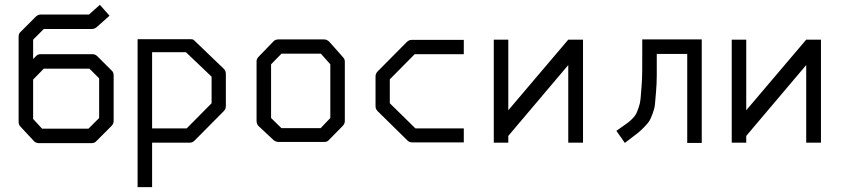

<svg xmlns="http://www.w3.org/2000/svg" viewBox="-20 -640 3484 794"><path d="M117 -148 154 -108H346L390 -152V-316L350 -356H161L117 -311V-230ZM65 -116Q57 -124 57 -136V-230V-324V-488Q57 -502 66 -509L128 -571Q137 -580 149 -580H348L393 -620L433 -575L379 -527Q370 -520 359 -520H161L117 -476V-396L128 -407Q135 -416 149 -416H362Q374 -416 383 -407L441 -349Q450 -342 450 -328V-140Q450 -128 441 -119L379 -57Q372 -48 358 -48H141Q127.5 -48 119 -58Z M549 -478H769Q778 -478 782 -474L905 -356Q914 -347 914 -335V-201Q914 -189 905 -180L785 -59Q776 -50 765 -50H609V134H549ZM609 -424V-109H752L855 -213V-323L749 -424Z M1101 -374V-152L1144 -110H1306L1346 -152V-374L1307 -418H1144ZM1051 -407 1112 -470Q1119 -477 1132 -477H1320Q1332 -477 1342 -467L1398 -404Q1406 -396 1406 -385V-140Q1406 -128 1397 -119L1339 -60Q1333 -53 1321.5 -53H1318H1132Q1121.5 -53 1112 -60L1050 -118Q1041 -126 1041 -140V-387Q1041 -397 1051 -407Z M1898 -475V-416H1695L1592 -312V-213L1698 -109H1898V-51H1686Q1673 -51 1665 -59L1542 -180Q1533 -189 1533 -201V-324Q1533 -336 1542 -345L1662 -466Q1671 -475 1682 -475Z M2391 -50H2330V-371L2082 -78V-50H2022V-476H2082V-184L2330 -476H2391Z M2882 -49H2822V-417H2696Q2696 -360 2696 -328Q2696 -296 2693 -260.5Q2690 -225 2688.5 -208.5Q2687 -192 2678.8 -170Q2670.5 -148 2665.2 -139.5Q2660 -131 2643.8 -114.2Q2627.5 -97.5 2616 -88.8Q2604.5 -80 2578.5 -60Q2569 -53 2564 -49L2529 -99Q2537.5 -105 2552.5 -115.5Q2569.5 -127.5 2577 -133Q2584.5 -138.5 2595.8 -150Q2607 -161.5 2611 -169.8Q2615 -178 2621.2 -195.8Q2627.5 -213.5 2629 -231.5Q2630.5 -249.5 2633 -280.5Q2635.5 -311.5 2635.8 -346.2Q2636 -381 2636 -432V-477H2882Z M3375 -50H3314V-371L3066 -78V-50H3006V-476H3066V-184L3314 -476H3375Z"/></svg>

Font: IBM 3270 Semi-Condensed
Style: Condensed
Weight: 400
Monospace: yes
Version: Version 2.3.1